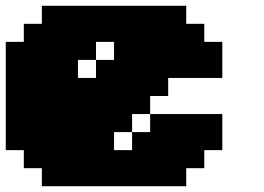

<svg xmlns="http://www.w3.org/2000/svg" viewBox="-20 -645 915 665"><path d="M125 0H625V-62.5H687.5V-125H750V-250H500V-187.5H437.5V-125H375V-187.5H437.5V-250H500V-312.5H562.5V-375H750V-500H687.5V-562.5H625V-625H125V-562.5H62.5V-500H0V-125H62.5V-62.5H125ZM312.5 -375H250V-437.5H312.5ZM375 -437.5H312.5V-500H375Z"/></svg>

Font: Faithful 32x
Style: Bold
Weight: 400
Foundry: Faithful Resource Pack
Version: Version 1.0; January 27, 2023